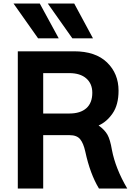

<svg xmlns="http://www.w3.org/2000/svg" viewBox="-20 -1080 755 1100"><path d="M57.6 -1059.6H208L316.4 -860.4H198.2ZM253.9 -1059.6H405.3L512.7 -860.4H394.5ZM227.5 -429.7H377.9Q440.4 -429.7 474.6 -460Q508.8 -490.2 508.8 -548.8Q508.8 -600.6 474.1 -630.9Q439.5 -661.1 377 -661.1H227.5ZM82 0V-786.1H404.3Q527.3 -786.1 593.3 -722.2Q659.2 -658.2 659.2 -560.5Q659.2 -479.5 625 -430.2Q590.8 -380.9 544.9 -361.3Q580.1 -335.9 595.7 -308.1Q611.3 -280.3 621.1 -221.7Q641.6 -114.3 709 0H546.9Q496.1 -84 468.8 -210.9Q458 -259.8 439 -282.7Q419.9 -305.7 378.9 -305.7H227.5V0Z"/></svg>

Font: Gothic A1 ExtraBold
Style: Regular
Weight: 800
Designer: HanYang I&C Co.,Ltd.
Foundry: HanYang I&C Co.,Ltd.
Version: Version 2.50